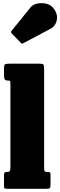

<svg xmlns="http://www.w3.org/2000/svg" viewBox="-20 -1177 376 1197"><path d="M30.5 -675H28.5Q15 -675 10 -681.5Q5 -688 5 -708V-748Q5 -771.5 11 -775.8Q17 -780 40.5 -780H223.5Q244.5 -780 249.8 -775.5Q255 -771 255 -749V-131Q255 -113.5 258.8 -109.2Q262.5 -105 275.5 -105H278.5Q288.5 -105 291.8 -102Q295 -99 295 -88V-27Q295 -8 290 -4Q285 0 265.5 0H25.5Q13.5 0 9.2 -2.5Q5 -5 5 -17V-83Q5 -96 7.8 -100.5Q10.5 -105 23.5 -105H29.5Q35 -105 40 -109.5Q45 -114 45 -135V-649Q45 -668 42.8 -671.5Q40.5 -675 30.5 -675ZM109.5 -910.5 53 -968.5Q44.5 -977.5 53.5 -986.5L170.5 -1131Q184.5 -1148.5 211.8 -1154.5Q239 -1160.5 267.2 -1154.2Q295.5 -1148 311.5 -1128Q341.5 -1091 334.2 -1052.8Q327 -1014.5 293 -996.5L125 -907.5Q119.5 -904 116.5 -905Q113.5 -906 109.5 -910.5Z"/></svg>

Font: Besley* Condensed Fatface
Style: Regular
Weight: 900
Width: 3
Designer: Owen Earl
Foundry: indestructible type*
Version: Version 3.000; ttfautohint (v1.8.3)